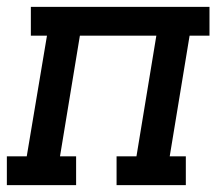

<svg xmlns="http://www.w3.org/2000/svg" viewBox="-29 -540 649 560"><path d="M-9 0V-84H49L108 -436H61V-520H582V-436H524L466 -84H513V0H311V-84H369L427 -436H204L146 -84H193V0Z"/></svg>

Font: Iosevka Etoile Medium Oblique
Style: Regular
Weight: 500
Italic angle: -9°
Designer: Belleve Invis
Foundry: Belleve Invis
Version: Version 15.5.2; ttfautohint (v1.8.4)